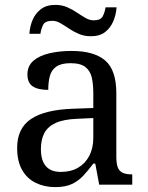

<svg xmlns="http://www.w3.org/2000/svg" viewBox="-20 -754 603 784"><path d="M205 10Q161 10 125.5 -7.5Q90 -25 70 -60.5Q50 -96 50 -150Q50 -230 106.5 -268Q163 -306 278 -310L361 -313V-373Q361 -409 355 -436.5Q349 -464 329 -480Q309 -496 268 -496Q230 -496 210 -482Q190 -468 183.5 -443.5Q177 -419 177 -387Q135 -387 113.5 -401.5Q92 -416 92 -450Q92 -485 116.5 -506Q141 -527 182 -536.5Q223 -546 272 -546Q364 -546 409.5 -507Q455 -468 455 -373V-114Q455 -86 461 -70.5Q467 -55 481 -48.5Q495 -42 517 -42H520V0H385L369 -86H361Q340 -58 320 -36.5Q300 -15 273.5 -2.5Q247 10 205 10ZM228 -52Q269 -52 298.5 -69Q328 -86 344.5 -117.5Q361 -149 361 -191V-272L297 -269Q240 -267 207.5 -252Q175 -237 161 -210.5Q147 -184 147 -145Q147 -114 156 -93.5Q165 -73 183 -62.5Q201 -52 228 -52ZM351 -606Q324 -606 302 -615.5Q280 -625 261.5 -637.5Q243 -650 226.5 -659.5Q210 -669 194 -669Q164 -669 156 -652.5Q148 -636 145 -616H100Q102 -647 113.5 -673.5Q125 -700 147.5 -717Q170 -734 206 -734Q233 -734 254.5 -724.5Q276 -715 294.5 -702.5Q313 -690 329.5 -680.5Q346 -671 362 -671Q391 -671 399.5 -687.5Q408 -704 411 -724H456Q454 -694 442.5 -667Q431 -640 409 -623Q387 -606 351 -606Z"/></svg>

Font: Noto Rashi Hebrew
Style: Regular
Weight: 400
Version: Version 1.006